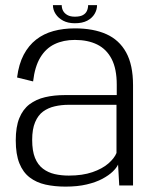

<svg xmlns="http://www.w3.org/2000/svg" viewBox="-20 -706 588 731"><path d="M229.5 4.5Q275.5 4.5 310.2 -3.8Q345 -12 369.8 -25.2Q394.5 -38.5 409.2 -52.8Q424 -67 429.5 -79.5L434 0H486.5V-381.5Q486.5 -459 460.2 -506.5Q434 -554 384.8 -576Q335.5 -598 265 -598Q221 -598 183.5 -587.8Q146 -577.5 117.5 -555.2Q89 -533 70.2 -497.5Q51.5 -462 45 -411L106 -396Q112.5 -452.5 133.5 -487.2Q154.5 -522 188 -538Q221.5 -554 265 -554Q314.5 -554 350 -536.5Q385.5 -519 405 -481.5Q424.5 -444 424.5 -383.5V-344H227Q186 -344 151.8 -336Q117.5 -328 92.2 -308.8Q67 -289.5 53.5 -256.2Q40 -223 40 -171.5Q40 -118.5 53.8 -84.2Q67.5 -50 93 -30.5Q118.5 -11 153.2 -3.2Q188 4.5 229.5 4.5ZM242 -37.5Q213.5 -37.5 188.2 -43.2Q163 -49 143.5 -63.8Q124 -78.5 113.2 -105Q102.5 -131.5 102.5 -173.5Q102.5 -214.5 113.8 -241Q125 -267.5 144.2 -281.5Q163.5 -295.5 188.5 -301.2Q213.5 -307 241 -307H423.5V-123.5Q415.5 -103.5 392.5 -83.5Q369.5 -63.5 331.8 -50.5Q294 -37.5 242 -37.5ZM265 -617.5Q293.5 -617.5 312 -627.2Q330.5 -637 340 -652.8Q349.5 -668.5 349.5 -686.5H315.5Q315.5 -675 311 -664.8Q306.5 -654.5 295.5 -648.5Q284.5 -642.5 265 -642.5Q247.5 -642.5 236.5 -648.8Q225.5 -655 220.2 -664.8Q215 -674.5 215 -686.5H181.5Q181.5 -668.5 191.8 -652.8Q202 -637 220.5 -627.2Q239 -617.5 265 -617.5Z"/></svg>

Font: Anybody Thin Light
Style: Regular
Weight: 300
Version: Version 1.113;gftools[0.9.25]